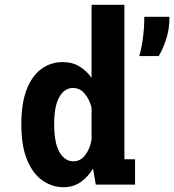

<svg xmlns="http://www.w3.org/2000/svg" viewBox="-20 -770 727 801"><path d="M245 11Q197.5 11 157.5 -16.8Q117.5 -44.5 93.2 -102.5Q69 -160.5 69 -251Q69 -341.5 92.2 -399Q115.5 -456.5 154.5 -483.8Q193.5 -511 241 -511Q282.5 -511 312.5 -492.2Q342.5 -473.5 362 -445V-750H499V-105.5H543.5V0H379.5L368 -67Q349 -34 318.2 -11.5Q287.5 11 245 11ZM206 -251Q206 -173.5 228.2 -135.2Q250.5 -97 286 -97Q316 -97 336 -123.5Q356 -150 362 -188V-321Q354 -353.5 334.2 -378.2Q314.5 -403 284 -403Q249.5 -403 227.8 -365.8Q206 -328.5 206 -251ZM561 -536Q569.5 -563.5 575.8 -607.2Q582 -651 582 -700H687Q687 -645.5 672 -602.8Q657 -560 642 -536Z"/></svg>

Font: Trispace SemiCondensed SemiBold
Style: Regular
Weight: 600
Width: 4
Designer: Tyler Finck
Foundry: Etcetera Type Company
Version: Version 1.210; ttfautohint (v1.8.3)